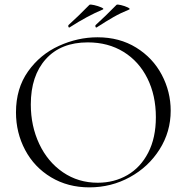

<svg xmlns="http://www.w3.org/2000/svg" viewBox="-20 -797 806 829"><path d="M49 -312Q49 -415 101 -488.5Q153 -562 234.5 -599Q316 -636 401 -636Q496 -636 568 -591.5Q640 -547 678.5 -474Q717 -401 717 -319Q717 -228 669 -152Q621 -76 540.5 -32Q460 12 366 12Q273 12 200.5 -31.5Q128 -75 88.5 -149.5Q49 -224 49 -312ZM653 -291Q653 -385 616.5 -458.5Q580 -532 513.5 -573Q447 -614 359 -614Q243 -614 178 -542Q113 -470 113 -346Q113 -253 149.5 -175.5Q186 -98 252 -53Q318 -8 402 -8Q473 -8 530 -41Q587 -74 620 -138Q653 -202 653 -291ZM279 -678Q276 -678 275 -682.5Q274 -687 276 -689Q317 -726 366 -776Q369 -779 386.5 -775Q404 -771 417.5 -765Q431 -759 424 -756Q357 -728 281 -679ZM396 -678Q393 -678 392 -682.5Q391 -687 393 -689Q434 -726 483 -776Q486 -779 502.5 -775Q519 -771 531.5 -765Q544 -759 538 -756Q501 -741 469.5 -723Q438 -705 398 -679Z"/></svg>

Font: Cormorant Infant Light
Style: Regular
Weight: 300
Designer: Christian Thalmann (Catharsis Fonts)
Version: Version 3.000